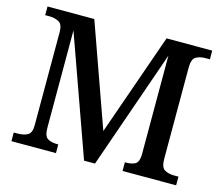

<svg xmlns="http://www.w3.org/2000/svg" viewBox="-101 -848 1145 983"><g transform="rotate(15 471.5 -357.0)"><path d="M35 0V-46H57Q86 -46 107.5 -57Q129 -68 129 -110V-603Q129 -645 107.5 -656.5Q86 -668 57 -668H35V-714H283L476 -172L666 -714H908V-668H885Q855 -668 834.5 -656Q814 -644 814 -599V-115Q814 -70 834.5 -58Q855 -46 885 -46H908V0H624V-46H629Q661 -46 679 -56.5Q697 -67 698 -106V-631L478 0H420L195 -630V-115Q195 -70 214 -58Q233 -46 267 -46H271V0Z"/></g></svg>

Font: Noto Naskh Arabic Medium
Style: Regular
Weight: 500
Designer: Monotype Design Team, David Williams, Mohamad Dakak and Nizar Qandah
Foundry: Monotype Imaging Inc.
Version: Version 2.016